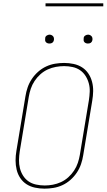

<svg xmlns="http://www.w3.org/2000/svg" viewBox="-20 -1119 640 1147"><path d="M246 8Q217 8 189 2Q161 -4 138.5 -18.5Q116 -33 101 -55.5Q86 -78 79.5 -105Q73 -132 73 -160.5Q73 -189 78 -218L132 -544Q136 -570 145 -596.5Q154 -623 170 -647Q186 -671 208 -690.5Q230 -710 256 -722Q282 -734 309.5 -738.5Q337 -743 363 -743Q392 -743 420 -737Q448 -731 470.5 -716.5Q493 -702 508 -679.5Q523 -657 530 -630Q537 -603 536.5 -574.5Q536 -546 531 -517L477 -191Q473 -165 464 -138.5Q455 -112 439 -88Q423 -64 401 -44.5Q379 -25 353 -13Q327 -1 299.5 3.5Q272 8 246 8ZM247 -11Q271 -11 295.5 -15.5Q320 -20 344 -31Q368 -42 388 -60Q408 -78 422.5 -100Q437 -122 445 -146Q453 -170 457 -194L511 -520Q515 -546 516 -571.5Q517 -597 510.5 -621Q504 -645 491 -665.5Q478 -686 458.5 -699.5Q439 -713 414 -718.5Q389 -724 363 -724Q339 -724 314 -719.5Q289 -715 265 -704Q241 -693 221 -675Q201 -657 186.5 -635Q172 -613 164 -589Q156 -565 152 -541L98 -215Q94 -189 93.5 -163.5Q93 -138 99 -114Q105 -90 118 -69.5Q131 -49 150.5 -35.5Q170 -22 195.5 -16.5Q221 -11 247 -11ZM505 -859Q499 -859 493.5 -861Q488 -863 484 -867.5Q480 -872 479.5 -878.5Q479 -885 480 -891Q480 -896 482.5 -900Q485 -904 489 -906.5Q493 -909 497 -910.5Q501 -912 506 -912Q512 -912 517.5 -909.5Q523 -907 527 -902.5Q531 -898 532 -891.5Q533 -885 532 -879Q531 -874 528.5 -870Q526 -866 522.5 -863.5Q519 -861 514.5 -860Q510 -859 505 -859ZM275 -859Q269 -859 263.5 -861Q258 -863 254 -867.5Q250 -872 249.5 -878.5Q249 -885 250 -891Q250 -896 252.5 -900Q255 -904 259 -906.5Q263 -909 267 -910.5Q271 -912 276 -912Q282 -912 287.5 -909.5Q293 -907 297 -902.5Q301 -898 302 -891.5Q303 -885 302 -879Q301 -874 298.5 -870Q296 -866 292.5 -863.5Q289 -861 284.5 -860Q280 -859 275 -859ZM597 -1081H252V-1099H597Z"/></svg>

Font: Iosevka HT Thin Extended
Style: Italic
Weight: 100
Width: 7
Italic angle: -9°
Monospace: yes
Designer: Belleve Invis
Foundry: Belleve Invis
Version: Version 32.3.0; ttfautohint (v1.8.4)